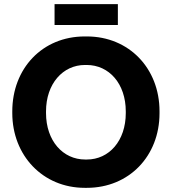

<svg xmlns="http://www.w3.org/2000/svg" viewBox="-20 -889 825 922"><path d="M242 -769H546V-869H242ZM39 -346C39 -143 185 13 387 13H397C600 13 746 -140 746 -345V-355C746 -560 600 -714 397 -714H387C183 -714 39 -560 39 -354ZM201 -346V-354C201 -487 282 -577 388 -577H396C504 -577 584 -487 584 -354V-346C584 -213 504 -123 397 -123H389C282 -123 201 -213 201 -346Z"/></svg>

Font: Fixel Display Bold
Style: Bold
Weight: 700
Designer: AlfaBravo + MacPaw
Foundry: Kyrylo Tkachov, Marchela Mozhyna, Serhii Makarenko, Maria Weinstein, Zakhar Kryvoshyya
Version: Version 1.211